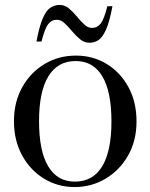

<svg xmlns="http://www.w3.org/2000/svg" viewBox="-20 -747 609 777"><path d="M282 10Q214 10 158.2 -24Q102.5 -58 69.5 -118.2Q36.5 -178.5 36.5 -256.5Q36.5 -334.5 70.2 -394.5Q104 -454.5 160.8 -488.2Q217.5 -522 287 -522Q356.5 -522 412 -488Q467.5 -454 500 -394Q532.5 -334 532.5 -255.5Q532.5 -177.5 498.2 -117.5Q464 -57.5 407 -23.8Q350 10 282 10ZM283 -12Q356 -12 393.5 -73.8Q431 -135.5 431 -255.5Q431 -376 394.2 -438Q357.5 -500 286 -500Q213.5 -500 175.8 -438.2Q138 -376.5 138 -256.5Q138 -136 175 -74Q212 -12 283 -12ZM435 -722Q423.5 -659.5 409.2 -627.5Q395 -595.5 378.5 -584.8Q362 -574 342.5 -574Q321.5 -574 304.2 -588Q287 -602 271.8 -620.5Q256.5 -639 241.5 -653Q226.5 -667 210 -667Q188.5 -667 174.8 -649Q161 -631 148 -579H127.5Q139.5 -642 153.5 -673.8Q167.5 -705.5 184.5 -716.2Q201.5 -727 221.5 -727Q242 -727 258.8 -713Q275.5 -699 290.8 -680.5Q306 -662 321 -648Q336 -634 352.5 -634Q374 -634 387.8 -652Q401.5 -670 414.5 -722Z"/></svg>

Font: Newsreader 72pt
Style: Regular
Weight: 400
Designer: Hugues Gentile
Foundry: Production Type
Version: Version 1.003; ttfautohint (v1.8.3)